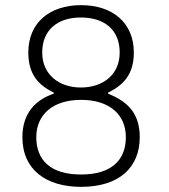

<svg xmlns="http://www.w3.org/2000/svg" viewBox="-20 -716 655 746"><path d="M400 -352V-356C458 -385 500 -425 500 -512C500 -627 418 -696 295 -696C172 -696 90 -627 90 -512C90 -425 131 -385 189 -356V-352C117 -328 67 -275 67 -183C67 -56 160 10 295 10C445 10 523 -67 523 -183C523 -278 473 -323 400 -352ZM144 -512C144 -598 202 -648 294 -648C386 -648 445 -600 445 -512C445 -423 377 -376 294 -376C211 -376 144 -425 144 -512ZM469 -183C469 -94 413 -38 295 -38C175 -38 121 -95 121 -183C121 -271 186 -328 295 -328C404 -328 469 -272 469 -183Z"/></svg>

Font: ChivoLight
Style: Regular
Weight: 300
Designer: Hector Gatti
Foundry: Omnibus-Type
Version: Version 1.004;PS 001.004;hotconv 1.0.88;makeotf.lib2.5.64775